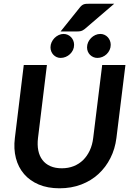

<svg xmlns="http://www.w3.org/2000/svg" viewBox="-20 -994 693 1021"><path d="M308.6 -99.1Q343.3 -99.1 372.1 -110.6Q400.9 -122.1 422.4 -143.3Q443.8 -164.6 457.5 -194.1Q471.2 -223.6 475.6 -260.3L523.4 -648.4H647L599.1 -260.3Q591.8 -202.1 567.1 -153.3Q542.5 -104.5 503.4 -68.6Q464.4 -32.7 411.9 -12.7Q359.4 7.3 296.4 7.3Q233.9 7.3 186.3 -12.7Q138.7 -32.7 107.9 -68.6Q77.1 -104.5 64.5 -153.3Q51.8 -202.1 59.1 -260.3L106.4 -648.4H229.5L182.1 -260.3Q177.7 -223.6 183.6 -194.1Q189.5 -164.6 205.6 -143.3Q221.7 -122.1 247.6 -110.6Q273.4 -99.1 308.6 -99.1ZM587.4 -974.1 430.2 -839.4Q419.4 -831.1 410.9 -828.9Q402.3 -826.7 389.2 -826.7H302.2L404.8 -954.6Q410.2 -961.4 415.3 -965.3Q420.4 -969.2 426 -971.2Q431.6 -973.1 438.5 -973.6Q445.3 -974.1 454.6 -974.1ZM374 -755.4Q374 -740.7 368.2 -728.3Q362.3 -715.8 352.3 -706.3Q342.3 -696.8 329.3 -691.4Q316.4 -686 302.2 -686Q291 -686 281.2 -690.4Q271.5 -694.8 264.2 -702.4Q256.8 -710 252.7 -720.2Q248.5 -730.5 248.5 -742.2Q248.5 -756.3 254.4 -769.3Q260.3 -782.2 270 -792Q279.8 -801.8 292.2 -807.6Q304.7 -813.5 317.9 -813.5Q330.1 -813.5 340.3 -808.8Q350.6 -804.2 358.2 -796.1Q365.7 -788.1 369.9 -777.6Q374 -767.1 374 -755.4ZM568.8 -755.4Q568.8 -741.2 563 -728.5Q557.1 -715.8 547.4 -706.3Q537.6 -696.8 524.7 -691.4Q511.7 -686 498 -686Q486.3 -686 476.3 -690.4Q466.3 -694.8 458.7 -702.4Q451.2 -710 447 -720.2Q442.9 -730.5 442.9 -742.2Q442.9 -756.3 448.7 -769.3Q454.6 -782.2 464.4 -792Q474.1 -801.8 486.8 -807.6Q499.5 -813.5 513.7 -813.5Q525.4 -813.5 535.6 -808.8Q545.9 -804.2 553.2 -796.1Q560.5 -788.1 564.7 -777.6Q568.8 -767.1 568.8 -755.4Z"/></svg>

Font: Carlito
Style: Bold Italic
Weight: 700
Italic angle: -7°
Designer: Lukasz Dziedzic
Foundry: tyPoland Lukasz Dziedzic
Version: Version 1.104